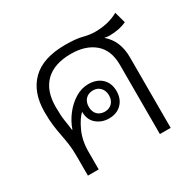

<svg xmlns="http://www.w3.org/2000/svg" viewBox="-129 -719 884 864"><g transform="rotate(-30 313.5 -286.5)"><path d="M94 0V-101Q94 -138 90 -165.5Q86 -193 81 -218Q76 -243 72 -273Q68 -303 68 -345Q68 -447 125.5 -504Q183 -561 300 -561Q354 -561 386.5 -552.5Q419 -544 446 -544Q478 -544 508 -550.5Q538 -557 567 -573L583 -515Q545 -497 494 -497Q482 -497 469 -500V-499Q524 -452 524 -367V0H468V-360Q468 -436 422.5 -474.5Q377 -513 301 -513Q214 -513 168.5 -468.5Q123 -424 123 -340Q123 -294 127.5 -267Q132 -240 135 -214H137Q150 -252 175 -284Q200 -316 232.5 -336Q265 -356 300 -356Q344 -356 370 -331.5Q396 -307 396 -265Q396 -225 371.5 -200Q347 -175 306 -175Q269 -175 242 -197.5Q215 -220 215 -262Q192 -241 171 -195.5Q150 -150 150 -91V0ZM305 -211Q328 -211 342.5 -226Q357 -241 357 -266Q357 -290 342.5 -305.5Q328 -321 305 -321Q281 -321 266.5 -306Q252 -291 252 -266Q252 -240 266.5 -225.5Q281 -211 305 -211Z"/></g></svg>

Font: Noto Sans Thai Looped Light
Style: Regular
Weight: 300
Designer: Sasikarn Vongin, Ben Mitchell
Foundry: The Fontpad Ltd
Version: Version 1.001; ttfautohint (v1.8.4.7-5d5b)